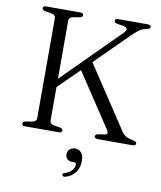

<svg xmlns="http://www.w3.org/2000/svg" viewBox="-100 -779 926 1104"><g transform="rotate(10 363.0 -227.0)"><path d="M218 -59Q218 -39 242 -34L278.5 -28Q295 -24 295 -13Q295 0 276.5 0H79.5Q61 0 61 -13Q61 -24.5 77.5 -28L115 -34Q140 -38.5 140 -59V-641Q140 -661.5 115 -666L77.5 -672Q61 -675.5 61 -687Q61 -700 79.5 -700H278.5Q297 -700 297 -687Q297 -675.5 280.5 -672L243 -666Q218 -661.5 218 -641V-302L543.5 -627Q574.5 -657.5 535.5 -666.5L499 -672.5Q481.5 -676 481.5 -687Q481.5 -700 501 -700H671Q691.5 -700 691.5 -687Q691.5 -681.5 686.5 -678Q681.5 -674.5 665.5 -671Q653.5 -669 643.5 -664.5Q633.5 -660 620 -649Q606.5 -638 584 -616.5L396.5 -430.5L638.5 -64.5Q657.5 -36.5 695 -31Q714.5 -27 720 -23Q725.5 -19 725.5 -13Q725.5 0 705 0H504Q484 0 484 -13.5Q484 -24.5 501.5 -28L540 -33.5Q562.5 -37.5 546 -63L340 -374L218 -253.5ZM382 154.5Q362 154.5 351.8 143.5Q341.5 132.5 341.5 116.5Q341.5 98.5 354.2 87Q367 75.5 386 75.5Q407 75.5 421.2 91Q435.5 106.5 435.5 140.5Q435.5 181 415 208Q394.5 235 357.5 245.5Q343.5 249 340 239Q336 229 349.5 225.5Q377 217 391 200.2Q405 183.5 405 166Q405 154.5 393 154.5Z"/></g></svg>

Font: Fraunces 9pt Light
Style: Regular
Weight: 300
Version: Version 1.000;[0bf87f6ff]